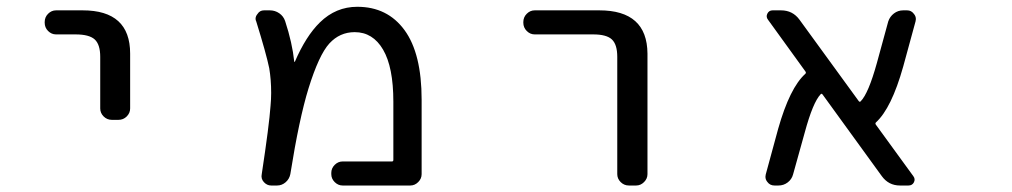

<svg xmlns="http://www.w3.org/2000/svg" viewBox="-20 -578 3040 577"><path d="M148.4 -474.6Q134.8 -474.6 124.5 -484.9Q114.3 -495.1 114.3 -509.8V-511.7Q114.3 -526.4 124.5 -536.6Q134.8 -546.9 148.4 -546.9H228.5Q371.1 -546.9 371.1 -417V-252Q371.1 -238.3 360.8 -228Q350.6 -217.8 335.9 -217.8H316.4Q301.8 -217.8 291.5 -228Q281.2 -238.3 281.2 -252V-407.2Q281.2 -444.3 264.6 -459.5Q248 -474.6 207 -474.6Z M1009.8 -20.5Q996.1 -20.5 985.8 -30.8Q975.6 -41 975.6 -54.7V-58.6Q975.6 -72.3 985.8 -82.5Q996.1 -92.8 1009.8 -92.8H1158.2Q1162.1 -92.8 1162.1 -97.7V-272.5Q1162.1 -376 1131.3 -428.7Q1100.6 -481.4 1045.9 -481.4Q1001 -481.4 969.7 -447.3Q938.5 -413.1 907.2 -312.5Q878.9 -220.7 852.5 -54.7Q849.6 -40 838.4 -30.3Q827.1 -20.5 812.5 -20.5H794.9Q782.2 -20.5 772.9 -30.8Q763.7 -41 766.6 -54.7Q789.1 -203.1 793 -259.8Q794.9 -280.3 794.9 -298.8Q794.9 -338.9 789.1 -373Q780.3 -416 750 -513.7Q748 -517.6 748 -521.5Q748 -529.3 753.9 -536.1Q760.7 -546.9 773.4 -546.9H791Q806.6 -546.9 819.3 -538.1Q832 -529.3 836.9 -514.6Q858.4 -449.2 864.3 -392.6Q864.3 -392.6 864.7 -392.1Q865.2 -391.6 866.2 -392.6Q899.4 -469.7 941.4 -510.7Q989.3 -557.6 1053.7 -557.6Q1144.5 -557.6 1195.8 -487.3Q1247.1 -417 1247.1 -278.3V-54.7Q1247.1 -41 1236.8 -30.8Q1226.6 -20.5 1212.9 -20.5Z M1586.9 -474.6Q1573.2 -474.6 1563 -484.9Q1552.7 -495.1 1552.7 -509.8V-511.7Q1552.7 -526.4 1563 -536.6Q1573.2 -546.9 1586.9 -546.9H1781.2Q1924.8 -546.9 1925.8 -417V-54.7Q1925.8 -41 1915.5 -30.8Q1905.3 -20.5 1891.6 -20.5H1870.1Q1855.5 -20.5 1845.2 -30.8Q1835 -41 1835 -54.7V-407.2Q1835 -444.3 1818.8 -459.5Q1802.7 -474.6 1762.7 -474.6Z M2724.6 -48.8Q2731.4 -40 2726.6 -30.3Q2721.7 -20.5 2710 -20.5H2684.6Q2650.4 -20.5 2629.9 -48.8L2452.1 -293.9Q2449.2 -297.9 2446.3 -294.9Q2422.9 -270.5 2398.4 -179.7L2363.3 -53.7Q2359.4 -39.1 2347.2 -29.8Q2335 -20.5 2319.3 -20.5H2307.6Q2293.9 -20.5 2286.1 -31.2Q2280.3 -38.1 2280.3 -46.9Q2280.3 -49.8 2281.2 -53.7L2318.4 -190.4Q2353.5 -314.5 2400.4 -356.4Q2403.3 -359.4 2400.4 -363.3L2288.1 -518.6Q2281.2 -527.3 2286.1 -537.1Q2291 -546.9 2301.8 -546.9H2327.1Q2362.3 -546.9 2382.8 -518.6L2560.5 -274.4Q2563.5 -270.5 2566.4 -273.4Q2589.8 -296.9 2615.2 -388.7L2649.4 -513.7Q2654.3 -528.3 2666.5 -537.6Q2678.7 -546.9 2694.3 -546.9H2706.1Q2718.8 -546.9 2726.6 -536.1Q2732.4 -529.3 2732.4 -520.5Q2732.4 -517.6 2731.4 -513.7L2694.3 -377.9Q2659.2 -252.9 2612.3 -210Q2609.4 -207 2612.3 -203.1Z"/></svg>

Font: Rounded-L Mgen+ 2m regular
Style: Regular
Weight: 400
Designer: [Source Han Sans]
Ryoko NISHIZUKA  (kana & ideographs); Paul D. Hunt (Latin, Greek & Cyrillic); Wenlong ZHANG  (bopomofo
Version: Version 1.059.20150602